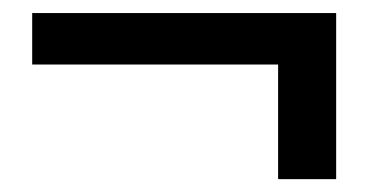

<svg xmlns="http://www.w3.org/2000/svg" viewBox="-20 -425 570 297"><path d="M500 -404.8V-147.9H410.2V-325.2H29.8V-404.8Z"/></svg>

Font: SourceSerifPro-Bold
Style: Bold
Weight: 700
Designer: Frank Grießhammer
Foundry: Adobe Systems Incorporated
Version: Version 1.014;PS Version 1.0;hotconv 1.0.73;makeotf.lib2.5.5